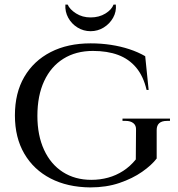

<svg xmlns="http://www.w3.org/2000/svg" viewBox="-20 -803 778 837"><path d="M375 -614Q421 -614 463.5 -607.5Q506 -601 544 -588.5Q582 -576 613 -558L628 -411H619Q605 -471 573.5 -508.5Q542 -546 495 -563.5Q448 -581 385 -581Q311 -581 256.5 -547Q202 -513 172.5 -449.5Q143 -386 143 -298Q143 -213 172 -150Q201 -87 254 -53Q307 -19 378 -19Q416 -19 451 -28.5Q486 -38 517 -58Q548 -78 572 -108L573 -237Q574 -256 561.5 -266Q549 -276 528 -276H514V-286H721V-276H708Q663 -276 663 -236V-112Q641 -83 599.5 -54Q558 -25 501 -5.5Q444 14 373 14Q274 13 200.5 -25Q127 -63 86 -133Q45 -203 45 -300Q45 -398 86 -468Q127 -538 201 -576Q275 -614 375 -614ZM485 -783Q488 -752 473 -725.5Q458 -699 432 -683Q406 -667 375 -667Q344 -667 318 -683Q292 -699 277.5 -725.5Q263 -752 265 -783H275Q284 -762 311.5 -744.5Q339 -727 375 -727Q412 -727 439.5 -744Q467 -761 475 -783Z"/></svg>

Font: Cinzel Eorzea
Style: Regular
Weight: 500
Designer: Natanael Gama
Version: Version 2.000